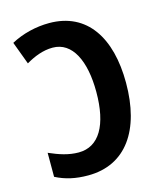

<svg xmlns="http://www.w3.org/2000/svg" viewBox="-110 -805 755 896"><g transform="rotate(-15 267.0 -357.0)"><path d="M205 10C388 10 487 -134 487 -362C487 -580 395 -724 212 -724C148 -724 82 -708 27 -678L68 -568C107 -591 151 -609 198 -609C293 -609 342 -507 342 -357C342 -197 289 -105 190 -105C141 -105 97 -120 49 -141V-25C96 -1 144 10 205 10Z"/></g></svg>

Font: Noto Sans Display SemiCondensed
Style: Bold
Weight: 700
Width: 4
Designer: Monotype Design Team
Foundry: Monotype Imaging Inc.
Version: Version 1.900